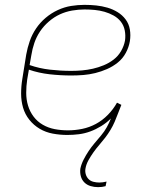

<svg xmlns="http://www.w3.org/2000/svg" viewBox="-20 -548 640 791"><path d="M384 223Q368 223 353 218.5Q338 214 327.5 203.5Q317 193 313 178Q309 163 311 147Q315 128 324.5 109.5Q334 91 345 74.5Q356 58 369.5 42Q383 26 396.5 10Q410 -6 420 -24Q430 -42 437 -60Q419 -42 397 -28.5Q375 -15 352 -6.5Q329 2 305 5Q281 8 257 8Q227 8 197.5 2.5Q168 -3 143.5 -17.5Q119 -32 101 -54.5Q83 -77 75 -104.5Q67 -132 67 -162.5Q67 -193 72 -223L88 -323Q93 -351 102.5 -378.5Q112 -406 128.5 -430.5Q145 -455 168 -474.5Q191 -494 218 -506.5Q245 -519 273 -523.5Q301 -528 328 -528Q353 -528 376.5 -525.5Q400 -523 422.5 -516.5Q445 -510 464.5 -498Q484 -486 497.5 -468Q511 -450 515 -426.5Q519 -403 515 -378Q511 -354 498.5 -330.5Q486 -307 465.5 -290.5Q445 -274 421 -263.5Q397 -253 372.5 -247Q348 -241 323.5 -239Q299 -237 274 -237Q229 -237 184.5 -242Q140 -247 99 -261L92 -220Q88 -193 88 -165.5Q88 -138 95.5 -113Q103 -88 118.5 -67.5Q134 -47 156.5 -34Q179 -21 205.5 -16Q232 -11 260 -11Q289 -11 318.5 -17Q348 -23 375 -37.5Q402 -52 424.5 -75Q447 -98 462 -125L480 -116Q473 -99 466.5 -81.5Q460 -64 452.5 -46.5Q445 -29 435 -12.5Q425 4 413.5 19Q402 34 389 49Q376 64 365 79.5Q354 95 344.5 112Q335 129 332 147Q330 159 333.5 170.5Q337 182 345 190Q353 198 365 201Q377 204 389 204Q396 204 403.5 203Q411 202 419 200L415 219Q408 221 400 222Q392 223 384 223ZM274 -256Q296 -256 318.5 -258Q341 -260 363 -265Q385 -270 407 -279Q429 -288 448 -302.5Q467 -317 479 -338Q491 -359 495 -381Q498 -402 494 -422.5Q490 -443 478 -458.5Q466 -474 448 -484Q430 -494 410.5 -499.5Q391 -505 370.5 -507Q350 -509 328 -509Q303 -509 277 -504.5Q251 -500 227 -489Q203 -478 181.5 -459.5Q160 -441 145 -418.5Q130 -396 121.5 -371Q113 -346 109 -320L102 -280Q142 -266 186 -261Q230 -256 274 -256Z"/></svg>

Font: Iosevka Thin Extended
Style: Italic
Weight: 100
Width: 7
Italic angle: -9°
Monospace: yes
Designer: Belleve Invis
Foundry: Belleve Invis
Version: Version 32.5.0; ttfautohint (v1.8.4)